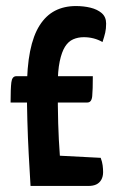

<svg xmlns="http://www.w3.org/2000/svg" viewBox="-20 -615 392 635"><path d="M81 0Q78 -49 75 -104.5Q72 -160 70.5 -216Q69 -272 69 -318Q69 -393 79.5 -445.5Q90 -498 111 -531Q132 -564 162 -579.5Q192 -595 231 -595Q257 -595 279.5 -589.5Q302 -584 316.5 -571.5Q331 -559 331 -537Q331 -520 328 -507Q325 -494 319 -476Q305 -484 289.5 -488Q274 -492 257 -492Q238 -492 222 -485Q206 -478 195 -460.5Q184 -443 177.5 -412Q171 -381 171 -334Q171 -259 172.5 -206Q174 -153 178 -100L313 -93Q318 -80 319.5 -68Q321 -56 321 -46Q321 -31 315 -20.5Q309 -10 298.5 -5Q288 0 272 0ZM15 -276Q15 -322 17.5 -342.5Q20 -363 34 -363H287Q287 -318 285 -297Q283 -276 269 -276Z"/></svg>

Font: Yanone Kaffeesatz ExtraLight SemiBold
Style: Regular
Weight: 600
Version: Version 2.003